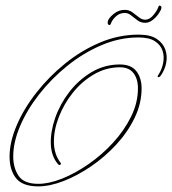

<svg xmlns="http://www.w3.org/2000/svg" viewBox="-20 -653 612 682"><path d="M375 -572Q372 -562 366.5 -564.5Q361 -567 363 -577Q365 -588 383 -603Q401 -618 423 -618Q438 -618 450 -609.5Q462 -601 473 -592Q484 -583 496 -583Q511 -583 524.5 -599Q538 -615 542 -627Q544 -635 549.5 -632.5Q555 -630 553 -623Q551 -615 542.5 -603Q534 -591 521.5 -581.5Q509 -572 496 -572Q480 -572 468 -581Q456 -590 445.5 -598.5Q435 -607 423 -607Q405 -607 392 -595Q379 -583 375 -572ZM116 9Q60 9 37 -20Q14 -49 14 -97Q14 -148 39 -207Q64 -266 108.5 -323Q153 -380 211 -427Q269 -474 335.5 -502Q402 -530 472 -530Q514 -530 536.5 -515Q559 -500 567 -477.5Q575 -455 570.5 -430.5Q566 -406 552 -386Q548 -379 542.5 -379Q537 -379 543 -388Q555 -406 559.5 -429Q564 -452 557.5 -472.5Q551 -493 530.5 -506.5Q510 -520 472 -520Q405 -520 340.5 -492.5Q276 -465 219.5 -419.5Q163 -374 119.5 -318.5Q76 -263 51.5 -205.5Q27 -148 27 -97Q27 -57 46 -28.5Q65 0 116 0Q154 0 200.5 -18.5Q247 -37 294.5 -70Q342 -103 381.5 -146Q421 -189 445.5 -238.5Q470 -288 470 -339Q470 -373 454 -393.5Q438 -414 406 -414Q357 -414 314 -389Q271 -364 239 -324Q207 -284 189 -237.5Q171 -191 171.5 -148Q172 -105 195 -75Q198 -71 194.5 -68Q191 -65 186 -70Q162 -98 160.5 -141.5Q159 -185 176 -234Q193 -283 226 -326Q259 -369 305 -396.5Q351 -424 406 -424Q446 -424 464.5 -400Q483 -376 483 -339Q483 -286 458.5 -235Q434 -184 393.5 -140Q353 -96 304 -62.5Q255 -29 206 -10Q157 9 116 9Z"/></svg>

Font: Kapakana Light
Style: Regular
Weight: 300
Designer: Kyosuke Nagai
Version: Version 1.000